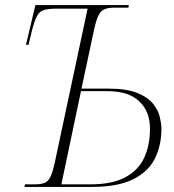

<svg xmlns="http://www.w3.org/2000/svg" viewBox="-20 -734 685 754"><path d="M76 0 78 -10H115Q140 -10 154.5 -15.5Q169 -21 178 -39.5Q187 -58 195 -95L324 -700H201Q169 -700 152 -694.5Q135 -689 125.5 -671.5Q116 -654 106 -616L92 -558H82L119 -714H486L484 -704H430Q406 -704 391 -698Q376 -692 367 -674Q358 -656 350 -620L300 -386H405Q477 -386 519 -369Q561 -352 581.5 -326Q602 -300 608 -273Q614 -246 614 -228Q614 -164 588.5 -112Q563 -60 503 -30Q443 0 341 0ZM334 -10Q421 -10 472.5 -38Q524 -66 546.5 -115Q569 -164 569 -229Q569 -296 527 -336Q485 -376 402 -376H298L221 -10Z"/></svg>

Font: Noto Serif Display ExtraLight
Style: Italic
Weight: 200
Italic angle: -12°
Designer: Monotype Design Team
Foundry: Monotype Imaging Inc.
Version: Version 2.009